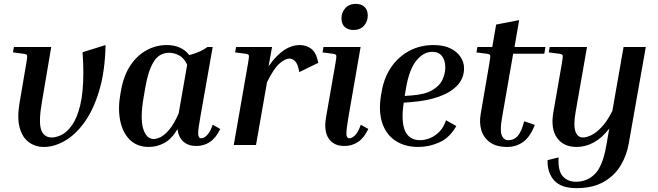

<svg xmlns="http://www.w3.org/2000/svg" viewBox="-20 -750 3401 993"><path d="M47 -479 52 -507H245L196 -218Q179 -118 193 -78.5Q207 -39 248 -39Q271 -39 298.5 -52.5Q326 -66 352 -102Q378 -138 394.5 -204.5Q411 -271 411 -376Q411 -400 410 -426Q409 -452 407 -480L526 -517Q523 -379 492.5 -279Q462 -179 415 -115Q368 -51 313.5 -20.5Q259 10 208 10Q162 10 128.5 -15Q95 -40 81.5 -90.5Q68 -141 81 -217L116 -423Q122 -457 120 -463.5Q118 -470 101 -472Z M995 5Q954 5 928.5 -17.5Q903 -40 898 -82Q866 -29 828 -9.5Q790 10 750 10Q689 10 651.5 -27Q614 -64 601.5 -127Q589 -190 603 -266L607 -288Q621 -363 656 -414Q691 -465 739.5 -491Q788 -517 842 -517Q919 -517 959 -465Q982 -471 1006.5 -481Q1031 -491 1053 -507H1080L1017 -150Q1004 -80 1005 -57.5Q1006 -35 1021 -35Q1035 -35 1051 -51Q1067 -67 1080 -105L1119 -83Q1097 -37 1066 -16Q1035 5 995 5ZM723 -248Q704 -138 720.5 -84.5Q737 -31 775 -31Q789 -31 809.5 -40.5Q830 -50 854.5 -78.5Q879 -107 904 -163L948 -415Q932 -450 906.5 -463.5Q881 -477 855 -477Q803 -477 774.5 -430Q746 -383 732 -300Z M1477 -447Q1455 -447 1425.5 -421.5Q1396 -396 1361 -325L1304 0H1189L1263 -424Q1269 -457 1267 -463.5Q1265 -470 1250 -472L1196 -479L1201 -507H1387L1369 -407Q1445 -517 1531 -517Q1564 -517 1590 -497.5Q1616 -478 1626 -425L1528 -377Q1521 -418 1507 -432.5Q1493 -447 1477 -447Z M1808 -595Q1779 -595 1762.5 -611Q1746 -627 1746 -655Q1746 -686 1766 -708Q1786 -730 1820 -730Q1849 -730 1865.5 -714Q1882 -698 1882 -670Q1882 -639 1862.5 -617Q1843 -595 1808 -595ZM1648 -479 1653 -507H1845L1783 -150Q1771 -80 1771.5 -57.5Q1772 -35 1787 -35Q1801 -35 1817 -51Q1833 -67 1846 -105L1885 -83Q1863 -37 1832 -16Q1801 5 1761 5Q1706 5 1680 -33.5Q1654 -72 1666 -142L1715 -423Q1721 -457 1719 -463.5Q1717 -470 1702 -472Z M2340 -98Q2305 -37 2252 -13.5Q2199 10 2144 10Q2071 10 2022.5 -24Q1974 -58 1955.5 -118.5Q1937 -179 1951 -260L1955 -282Q1968 -352 2004.5 -404.5Q2041 -457 2097 -487Q2153 -517 2222 -517Q2274 -517 2309 -500Q2344 -483 2362 -455.5Q2380 -428 2380 -397Q2380 -345 2345 -308Q2310 -271 2248.5 -249.5Q2187 -228 2106 -222L2068 -219Q2039 -25 2153 -25Q2175 -25 2201 -34.5Q2227 -44 2250.5 -67Q2274 -90 2287 -128ZM2080 -295 2073 -254 2105 -256Q2177 -261 2215.5 -283.5Q2254 -306 2268.5 -338Q2283 -370 2283 -401Q2283 -439 2265.5 -460.5Q2248 -482 2216 -482Q2171 -482 2134 -437.5Q2097 -393 2080 -295Z M2746 -104Q2721 -40 2684.5 -15Q2648 10 2604 10Q2547 10 2514 -14Q2481 -38 2469.5 -76.5Q2458 -115 2466 -160L2511 -423Q2517 -457 2515 -463.5Q2513 -470 2498 -472L2444 -479L2449 -507H2526L2546 -623L2665 -646L2641 -507H2801L2795 -472H2634L2576 -139Q2565 -75 2575 -50Q2585 -25 2610 -25Q2639 -25 2658 -47Q2677 -69 2691 -123Z M3232 -9Q3222 52 3190.5 105Q3159 158 3102.5 190.5Q3046 223 2961 223Q2882 223 2846 183Q2810 143 2812 78L2869 64Q2865 133 2890.5 161.5Q2916 190 2959 190Q3018 190 3058 148.5Q3098 107 3116 1L3131 -85Q3093 -36 3050.5 -13Q3008 10 2962 10Q2894 10 2860.5 -37.5Q2827 -85 2842 -170L2886 -423Q2892 -457 2890 -463.5Q2888 -470 2872 -472L2818 -479L2823 -507H3016L2957 -171Q2945 -102 2956 -70.5Q2967 -39 2995 -39Q3013 -39 3037.5 -50.5Q3062 -62 3090.5 -91.5Q3119 -121 3147 -176L3205 -507H3320Z"/></svg>

Font: Inria Serif
Style: Bold Italic
Weight: 700
Italic angle: -10°
Designer: Black Foundry Team
Foundry: Black Foundry
Version: Version 1.000; ttfautohint (v1.8.3)